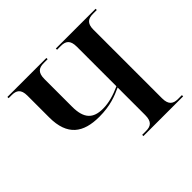

<svg xmlns="http://www.w3.org/2000/svg" viewBox="-168 -910 1107 1107"><g transform="rotate(-45 385.5 -357.0)"><path d="M415 0H739V-10H708C670 -10 645 -24 645 -78V-638C645 -690 670 -704 708 -704H739V-714H415V-704H446C484 -704 508 -690 508 -636V-313C459 -291 411 -276 362 -276C283 -276 244 -313 244 -410V-636C244 -690 268 -704 307 -704H338V-714H20V-704H45C83 -704 107 -690 107 -638V-460C107 -312 184 -258 314 -258C404 -258 460 -281 508 -303V-78C508 -24 484 -10 446 -10H415Z"/></g></svg>

Font: Noto Serif Display SemiBold
Style: Regular
Weight: 600
Designer: Monotype Design Team
Foundry: Monotype Imaging Inc.
Version: Version 2.009